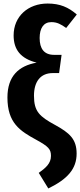

<svg xmlns="http://www.w3.org/2000/svg" viewBox="-20 -829 454 1085"><path d="M249 -809C138 -809 57 -736 57 -629C57 -548 97 -498 187 -475C86 -457 22 -399 22 -278C22 -134 93 -89 185 -39C254 -1 268 14 268 52C268 95 238 120 199 148L253 236C362 183 413 125 413 39C413 -43 373 -78 291 -123C203 -171 172 -199 172 -288C172 -368 209 -416 278 -416H314L328 -519H286C229 -519 204 -554 204 -614C204 -669 226 -704 270 -704C303 -704 324 -692 354 -671L414 -747C367 -788 319 -809 249 -809Z"/></svg>

Font: Glow Sans TC Compressed
Style: Bold
Weight: 700
Width: 2
Designer: Ryoko NISHIZUKA (kana, bopomofo & ideographs); Paul D. Hunt (Latin, Greek & Cyrillic); Sandoll Communications, Soo-young
Version: Version 0.93